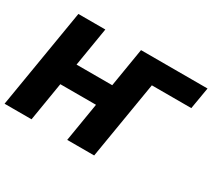

<svg xmlns="http://www.w3.org/2000/svg" viewBox="-138 -973 1343 1218"><g transform="rotate(30 534.0 -363.5)"><path d="M1068.2 -727.3 1041.2 -568.2H752.1L657.7 0H460.2L507.1 -284.1H245.7L198.9 0H1.4L122.2 -727.3H319.6L272.7 -443.2H534.1L581 -727.3Z"/></g></svg>

Font: Karasuma Gothic
Style: Italic
Weight: 900
Italic angle: -9.39999°
Designer: Rasmus Andersson / Ryoko Nishizuka
Foundry: Genbu
Version: Version 1.00